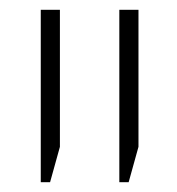

<svg xmlns="http://www.w3.org/2000/svg" viewBox="-20 -606 360 391"><path d="M223 -235H242L262 -307V-586H223ZM63 -235H82L102 -307V-586H63Z"/></svg>

Font: Noto Sans Hebrew ExtraCondensed ExtraLight
Style: Regular
Weight: 200
Width: 2
Designer: Monotype Design Team
Foundry: Monotype Imaging Inc.
Version: Version 2.004